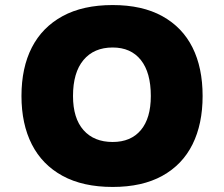

<svg xmlns="http://www.w3.org/2000/svg" viewBox="-20 -730 887 760"><path d="M426 10Q308 10 227.5 -34Q147 -78 106 -158.5Q65 -239 65 -350Q65 -462 106 -542Q147 -622 227.5 -666Q308 -710 426 -710Q543 -710 622.5 -666Q702 -622 742 -542Q782 -462 782 -350Q782 -239 742 -158.5Q702 -78 622.5 -34Q543 10 426 10ZM426 -168Q498 -168 537.5 -215Q577 -262 577 -350Q577 -443 537.5 -492.5Q498 -542 426 -542Q352 -542 310.5 -492.5Q269 -443 269 -350Q269 -262 310.5 -215Q352 -168 426 -168Z"/></svg>

Font: Lexend Giga Black
Style: Regular
Weight: 900
Designer: Bonnie Shaver-Troup, Thomas Jockin
Foundry: Lexend
Version: Version 1.007